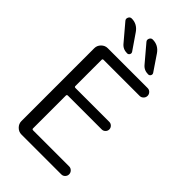

<svg xmlns="http://www.w3.org/2000/svg" viewBox="-281 -1052 1148 1148"><g transform="rotate(45 293.0 -478.5)"><path d="M117 -957Q163 -957 191 -917L259 -818Q265 -809 260 -799.5Q255 -790 244 -790Q209 -790 188 -816L100 -920Q91 -930 97 -943.5Q103 -957 117 -957ZM295 -957Q342 -957 370 -917L437 -818Q443 -809 438 -799.5Q433 -790 422 -790Q387 -790 366 -816L278 -920Q269 -930 275 -943.5Q281 -957 295 -957ZM141 0Q118 0 101 -17Q84 -34 84 -57V-673Q84 -696 101 -713Q118 -730 141 -730H478Q492 -730 501.5 -720Q511 -710 511 -697Q511 -683 501 -673Q491 -663 478 -663H173Q164 -663 164 -655V-433Q164 -425 173 -425H459Q472 -425 481.5 -415.5Q491 -406 491 -393Q491 -380 481.5 -370.5Q472 -361 459 -361H173Q164 -361 164 -352V-75Q164 -67 173 -67H478Q491 -67 501 -57Q511 -47 511 -33Q511 -20 501.5 -10Q492 0 478 0Z"/></g></svg>

Font: Rounded Mplus 1c
Style: Regular
Weight: 400
Version: Version 1.059.20150529